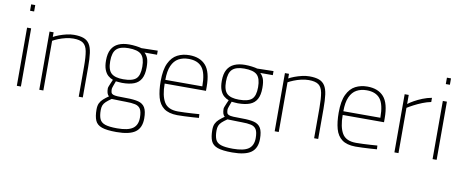

<svg xmlns="http://www.w3.org/2000/svg" viewBox="-76 -1043 3918 1625"><g transform="rotate(10 1883.0 -230.5)"><path d="M79 0V-500H114V0ZM79 -645V-700H114V-645Z M272 0V-500H307V-460Q326 -471 355 -482Q384 -493 417.5 -501Q451 -509 482 -509Q533 -509 565 -497Q597 -485 615 -457Q633 -429 639.5 -381Q646 -333 646 -260V0H611V-258Q611 -343 602 -390.5Q593 -438 565.5 -457.5Q538 -477 482 -477Q450 -477 416.5 -469Q383 -461 354.5 -449.5Q326 -438 307 -427V0Z M976 239Q893 239 850.5 224Q808 209 793 174Q778 139 778 80Q778 47 788 26Q798 5 817 -12Q836 -29 863 -48Q851 -56 846 -73Q841 -90 841 -113Q841 -119 846 -132Q851 -145 858 -161.5Q865 -178 871 -191Q848 -199 828.5 -216Q809 -233 797 -264Q785 -295 785 -343Q785 -403 805.5 -439.5Q826 -476 864.5 -493Q903 -510 956 -510Q985 -510 1015.5 -506Q1046 -502 1062 -497L1202 -500V-465H1094Q1113 -448 1123.5 -421.5Q1134 -395 1134 -343Q1134 -282 1114 -246Q1094 -210 1054 -194.5Q1014 -179 952 -179Q946 -179 926.5 -180.5Q907 -182 898 -183Q891 -164 883 -142Q875 -120 875 -113Q875 -95 878.5 -84Q882 -73 894.5 -67.5Q907 -62 935 -60.5Q963 -59 1012 -59Q1074 -59 1113 -49Q1152 -39 1170.5 -8Q1189 23 1189 85Q1189 166 1138.5 202.5Q1088 239 976 239ZM977 207Q1070 207 1111 178Q1152 149 1152 85Q1152 34 1137.5 10.5Q1123 -13 1092 -20Q1061 -27 1010 -27Q1000 -27 980.5 -27.5Q961 -28 940 -28.5Q919 -29 904.5 -29.5Q890 -30 889 -30Q860 -10 843.5 5.5Q827 21 820.5 38Q814 55 814 79Q814 126 826 154.5Q838 183 873 195Q908 207 977 207ZM955 -211Q1034 -211 1065.5 -239.5Q1097 -268 1097 -343Q1097 -418 1065.5 -448Q1034 -478 955 -478Q885 -478 853 -448Q821 -418 821 -343Q821 -268 853 -239.5Q885 -211 955 -211Z M1459 9Q1385 8 1344 -22.5Q1303 -53 1287 -111Q1271 -169 1271 -250Q1271 -349 1298 -405.5Q1325 -462 1370.5 -485.5Q1416 -509 1473 -509Q1565 -509 1614 -454Q1663 -399 1663 -269V-236H1308Q1308 -133 1340.5 -78Q1373 -23 1460 -23Q1486 -23 1519 -24.5Q1552 -26 1585 -28Q1618 -30 1642 -32L1644 0Q1620 2 1587 4Q1554 6 1520 7.5Q1486 9 1459 9ZM1308 -268H1626Q1626 -383 1588.5 -430Q1551 -477 1473 -477Q1423 -477 1386 -456.5Q1349 -436 1328.5 -390Q1308 -344 1308 -268Z M1971 239Q1888 239 1845.5 224Q1803 209 1788 174Q1773 139 1773 80Q1773 47 1783 26Q1793 5 1812 -12Q1831 -29 1858 -48Q1846 -56 1841 -73Q1836 -90 1836 -113Q1836 -119 1841 -132Q1846 -145 1853 -161.5Q1860 -178 1866 -191Q1843 -199 1823.5 -216Q1804 -233 1792 -264Q1780 -295 1780 -343Q1780 -403 1800.5 -439.5Q1821 -476 1859.5 -493Q1898 -510 1951 -510Q1980 -510 2010.5 -506Q2041 -502 2057 -497L2197 -500V-465H2089Q2108 -448 2118.5 -421.5Q2129 -395 2129 -343Q2129 -282 2109 -246Q2089 -210 2049 -194.5Q2009 -179 1947 -179Q1941 -179 1921.5 -180.5Q1902 -182 1893 -183Q1886 -164 1878 -142Q1870 -120 1870 -113Q1870 -95 1873.5 -84Q1877 -73 1889.5 -67.5Q1902 -62 1930 -60.5Q1958 -59 2007 -59Q2069 -59 2108 -49Q2147 -39 2165.5 -8Q2184 23 2184 85Q2184 166 2133.5 202.5Q2083 239 1971 239ZM1972 207Q2065 207 2106 178Q2147 149 2147 85Q2147 34 2132.5 10.5Q2118 -13 2087 -20Q2056 -27 2005 -27Q1995 -27 1975.5 -27.5Q1956 -28 1935 -28.5Q1914 -29 1899.5 -29.5Q1885 -30 1884 -30Q1855 -10 1838.5 5.5Q1822 21 1815.5 38Q1809 55 1809 79Q1809 126 1821 154.5Q1833 183 1868 195Q1903 207 1972 207ZM1950 -211Q2029 -211 2060.5 -239.5Q2092 -268 2092 -343Q2092 -418 2060.5 -448Q2029 -478 1950 -478Q1880 -478 1848 -448Q1816 -418 1816 -343Q1816 -268 1848 -239.5Q1880 -211 1950 -211Z M2295 0V-500H2330V-460Q2349 -471 2378 -482Q2407 -493 2440.5 -501Q2474 -509 2505 -509Q2556 -509 2588 -497Q2620 -485 2638 -457Q2656 -429 2662.5 -381Q2669 -333 2669 -260V0H2634V-258Q2634 -343 2625 -390.5Q2616 -438 2588.5 -457.5Q2561 -477 2505 -477Q2473 -477 2439.5 -469Q2406 -461 2377.5 -449.5Q2349 -438 2330 -427V0Z M2989 9Q2915 8 2874 -22.5Q2833 -53 2817 -111Q2801 -169 2801 -250Q2801 -349 2828 -405.5Q2855 -462 2900.5 -485.5Q2946 -509 3003 -509Q3095 -509 3144 -454Q3193 -399 3193 -269V-236H2838Q2838 -133 2870.5 -78Q2903 -23 2990 -23Q3016 -23 3049 -24.5Q3082 -26 3115 -28Q3148 -30 3172 -32L3174 0Q3150 2 3117 4Q3084 6 3050 7.5Q3016 9 2989 9ZM2838 -268H3156Q3156 -383 3118.5 -430Q3081 -477 3003 -477Q2953 -477 2916 -456.5Q2879 -436 2858.5 -390Q2838 -344 2838 -268Z M3324 0V-500H3359V-422Q3378 -437 3409 -454.5Q3440 -472 3478.5 -487.5Q3517 -503 3557 -510V-474Q3521 -467 3483.5 -452Q3446 -437 3413.5 -420Q3381 -403 3359 -389V0Z M3652 0V-500H3687V0ZM3652 -645V-700H3687V-645Z"/></g></svg>

Font: Cairo Play ExtraLight
Style: Regular
Weight: 250
Version: Version 3.119